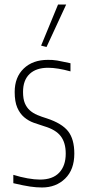

<svg xmlns="http://www.w3.org/2000/svg" viewBox="-20 -818 385 850"><path d="M166 12Q141 12 113.5 8Q86 4 39 -7V-44Q71 -34 102 -28.5Q133 -23 157 -23Q213 -23 242 -53.5Q271 -84 271 -138Q271 -186 249 -215Q227 -244 176 -259Q153 -266 129.5 -274.5Q106 -283 87 -299Q68 -315 56.5 -341.5Q45 -368 45 -411Q45 -476 85 -514.5Q125 -553 192 -553Q203 -553 212.5 -552.5Q222 -552 233.5 -550Q245 -548 258.5 -545Q272 -542 292 -538V-502Q234 -518 193 -518Q140 -518 111 -490.5Q82 -463 82 -411Q82 -380 90 -361Q98 -342 112 -329.5Q126 -317 145 -309Q164 -301 187 -294Q254 -272 281.5 -237Q309 -202 309 -138Q309 -67 268.5 -27.5Q228 12 166 12ZM162 -616 237 -798H273L186 -610Z"/></svg>

Font: Encode Sans Compressed
Style: Thin
Weight: 100
Designer: Pablo Impallari, Andres Torresi
Foundry: Pablo Impallari, Andres Torresi
Version: Version 1.000; ttfautohint (v1.00) -l 8 -r 50 -G 200 -x 14 -